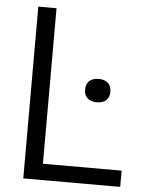

<svg xmlns="http://www.w3.org/2000/svg" viewBox="-53 -782 606 824"><g transform="rotate(5 250.0 -370.0)"><path d="M78.5 0V-740H157V-70H496V0ZM364 -353Q337.5 -353 323.5 -366.2Q309.5 -379.5 309.5 -403Q309.5 -426.5 323.5 -440Q337.5 -453.5 364 -453.5Q390.5 -453.5 404.5 -440Q418.5 -426.5 418.5 -403Q418.5 -379.5 404.5 -366.2Q390.5 -353 364 -353Z"/></g></svg>

Font: Encode Sans SmCnd
Style: Regular
Weight: 400
Width: 4
Designer: Multiple Designers
Foundry: Impallari Type
Version: Version 3.002; ttfautohint (v1.8.3) -l 8 -r 50 -G 200 -x 14 